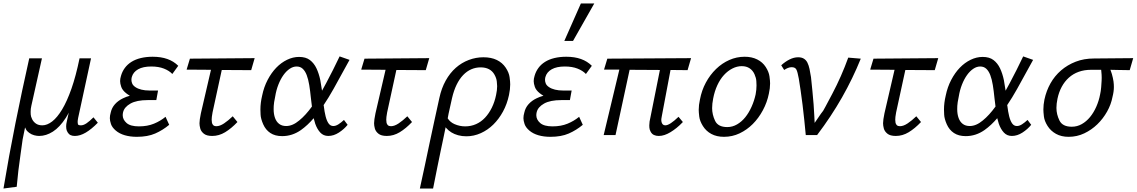

<svg xmlns="http://www.w3.org/2000/svg" viewBox="-33 -776 6530 1103"><path d="M397 5Q382 5 372 0Q362 -5 355.5 -16Q349 -27 348 -36.5Q347 -46 347 -50Q347 -63 351 -79L362 -129Q354 -113 345 -99Q310 -45 271 -20Q232 5 192 5Q179 5 163.5 1Q148 -3 134.5 -13Q121 -23 116.5 -32.5Q112 -42 111 -44Q97 25 97 25Q97 25 97 25Q97 25 97 25Q96 33 85 111Q71 205 63 297L-13 307Q18 120 55.5 -67Q93 -254 135 -441H208L147 -168Q143 -151 143 -134Q143 -130 143.5 -118.5Q144 -107 151.5 -91.5Q159 -76 173.5 -66Q188 -56 210 -56Q238 -56 267 -78.5Q296 -101 324 -147.5Q352 -194 377.5 -266.5Q403 -339 424 -441H490L416 -99Q413 -84 413 -75Q413 -70 414.5 -63Q416 -56 432 -56Q447 -56 464.5 -68Q482 -80 504 -102L529 -71Q493 -34 460 -14.5Q427 5 397 5Z M753 10Q715 10 684 1Q653 -8 632 -26Q611 -44 604.5 -63.5Q598 -83 598 -97Q598 -112 603 -129Q609 -157 627.5 -177.5Q646 -198 673 -211Q691 -220 713 -226Q701 -233 691 -241Q670 -258 663.5 -277Q657 -296 657 -310Q657 -324 662 -340Q669 -365 684 -385.5Q699 -406 722 -420.5Q745 -435 776 -442.5Q807 -450 844 -450Q892 -450 928.5 -437Q965 -424 991 -398L957 -351Q939 -370 908.5 -382Q878 -394 836 -394Q789 -394 760.5 -378Q732 -362 724 -333Q722 -324 722 -317Q722 -307 726.5 -296Q731 -285 745 -275.5Q759 -266 779.5 -261Q800 -256 825 -256H875L865 -201H816Q752 -201 716.5 -181Q681 -161 674 -131Q672 -122 672 -114Q672 -89 694 -69.5Q716 -50 765 -50Q814 -50 851.5 -65.5Q889 -81 918 -105L939 -59Q902 -28 858.5 -9Q815 10 753 10Z M1241 -374 1188 -130Q1185 -115 1184 -104.5Q1183 -94 1183 -88Q1183 -80 1184.5 -71.5Q1186 -63 1192 -57Q1198 -51 1210 -51Q1230 -51 1254 -67Q1278 -83 1304 -108L1331 -75Q1296 -38 1260.5 -16.5Q1225 5 1186 5Q1154 5 1138 -8Q1122 -21 1117.5 -37.5Q1113 -54 1113 -68Q1113 -76 1115 -91.5Q1117 -107 1121 -125L1179 -375L1039 -376L1058 -439L1430 -442L1410 -373Z M1588 6Q1547 6 1520 -12Q1493 -30 1479 -62Q1465 -94 1464 -118Q1463 -142 1463 -147Q1463 -185 1473 -227Q1483 -276 1504.5 -317Q1526 -358 1554 -387Q1582 -416 1616 -432.5Q1650 -449 1685 -449Q1724 -449 1747.5 -431Q1771 -413 1785 -383.5Q1799 -354 1807 -316Q1812 -286 1817 -255Q1829 -276 1841 -299Q1880 -372 1918 -452L1975 -432Q1928 -345 1883 -265Q1855 -215 1826 -172Q1827 -170 1827 -168Q1831 -134 1837.5 -108Q1844 -82 1854.5 -67Q1865 -52 1882 -52Q1896 -52 1911.5 -62Q1927 -72 1943 -87L1964 -59Q1944 -34 1914 -14.5Q1884 5 1853 5Q1825 5 1807 -14.5Q1789 -34 1778 -65Q1773 -80 1769 -97Q1734 -56 1696 -29Q1646 6 1588 6ZM1686 -84Q1723 -114 1759 -164Q1756 -189 1753 -213Q1749 -254 1743.5 -287.5Q1738 -321 1729 -344.5Q1720 -368 1706 -381Q1692 -394 1671 -394Q1651 -394 1631.5 -381Q1612 -368 1595.5 -345Q1579 -322 1566.5 -290.5Q1554 -259 1548 -222Q1540 -184 1539.5 -167.5Q1539 -151 1539 -149Q1539 -120 1547 -98Q1555 -76 1571 -64Q1587 -52 1611 -52Q1648 -52 1686 -84Z M2244 -374 2191 -130Q2188 -115 2187 -104.5Q2186 -94 2186 -88Q2186 -80 2187.5 -71.5Q2189 -63 2195 -57Q2201 -51 2213 -51Q2233 -51 2257 -67Q2281 -83 2307 -108L2334 -75Q2299 -38 2263.5 -16.5Q2228 5 2189 5Q2157 5 2141 -8Q2125 -21 2120.5 -37.5Q2116 -54 2116 -68Q2116 -76 2118 -91.5Q2120 -107 2124 -125L2182 -375L2042 -376L2061 -439L2433 -442L2413 -373Z M2379 307Q2394 240 2407.5 175.5Q2421 111 2434.5 47.5Q2448 -16 2462 -80.5Q2476 -145 2491 -213Q2503 -269 2527.5 -313Q2552 -357 2585.5 -386.5Q2619 -416 2660 -431.5Q2701 -447 2744 -447Q2789 -447 2821 -431.5Q2853 -416 2872 -387.5Q2891 -359 2894.5 -332.5Q2898 -306 2898 -291Q2898 -263 2891 -230Q2880 -178 2856.5 -135Q2833 -92 2801 -60.5Q2769 -29 2729 -11Q2689 7 2646 7Q2621 7 2599 1Q2577 -5 2560 -15.5Q2543 -26 2530 -41Q2529 -43 2527 -45Q2521 -13 2514 18Q2507 51 2498.5 91.5Q2490 132 2479.5 184Q2469 236 2455 307ZM2544 -123Q2541 -109 2539 -96Q2553 -74 2578 -63Q2608 -50 2639 -50Q2673 -50 2702 -63Q2731 -76 2753.5 -100Q2776 -124 2792.5 -157.5Q2809 -191 2817 -231Q2823 -258 2823 -281Q2823 -289 2821 -308Q2819 -327 2807.5 -347.5Q2796 -368 2776 -378.5Q2756 -389 2728 -389Q2700 -389 2674.5 -378Q2649 -367 2627.5 -344.5Q2606 -322 2590 -289Q2574 -256 2564 -213Q2553 -162 2544 -123Z M3129 10Q3091 10 3060 1Q3029 -8 3008 -26Q2987 -44 2980.5 -63.5Q2974 -83 2974 -97Q2974 -112 2979 -129Q2985 -157 3003.5 -177.5Q3022 -198 3049 -211Q3067 -220 3089 -226Q3077 -233 3067 -241Q3046 -258 3039.5 -277Q3033 -296 3033 -310Q3033 -324 3038 -340Q3045 -365 3060 -385.5Q3075 -406 3098 -420.5Q3121 -435 3152 -442.5Q3183 -450 3220 -450Q3268 -450 3304.5 -437Q3341 -424 3367 -398L3333 -351Q3315 -370 3284.5 -382Q3254 -394 3212 -394Q3165 -394 3136.5 -378Q3108 -362 3100 -333Q3098 -324 3098 -317Q3098 -307 3102.5 -296Q3107 -285 3121 -275.5Q3135 -266 3155.5 -261Q3176 -256 3201 -256H3251L3241 -201H3192Q3128 -201 3092.5 -181Q3057 -161 3050 -131Q3048 -122 3048 -114Q3048 -89 3070 -69.5Q3092 -50 3141 -50Q3190 -50 3227.5 -65.5Q3265 -81 3294 -105L3315 -59Q3278 -28 3234.5 -9Q3191 10 3129 10ZM3209 -541 3304 -756H3381L3259 -541Z M3917 -373 3819 -374 3769 -109Q3767 -100 3766.5 -94.5Q3766 -89 3766 -87Q3766 -80 3768 -73Q3770 -66 3775 -61Q3780 -56 3789 -56Q3802 -56 3821 -68.5Q3840 -81 3865 -105L3890 -75Q3872 -56 3854 -41.5Q3836 -27 3818.5 -16.5Q3801 -6 3784.5 -0.5Q3768 5 3751 5Q3736 5 3724 -0.5Q3712 -6 3705 -19Q3698 -32 3697.5 -43Q3697 -54 3697 -56Q3697 -76 3704 -104L3758 -374L3584 -375L3503 0H3435L3525 -376H3437L3456 -439L3937 -442Z M4126 10Q4084 10 4053.5 -6.5Q4023 -23 4005 -52Q3987 -81 3984 -106.5Q3981 -132 3981 -145Q3981 -173 3988 -204Q3998 -257 4022 -301.5Q4046 -346 4080.5 -379.5Q4115 -413 4157 -431.5Q4199 -450 4245 -450Q4286 -450 4317 -434.5Q4348 -419 4366 -391Q4384 -363 4387.5 -337Q4391 -311 4391 -297Q4391 -269 4384 -238Q4374 -188 4349.5 -142.5Q4325 -97 4291.5 -63.5Q4258 -30 4216 -10Q4174 10 4126 10ZM4145 -46Q4175 -46 4201.5 -61.5Q4228 -77 4248.5 -102.5Q4269 -128 4284.5 -162.5Q4300 -197 4308 -234Q4313 -261 4313 -285Q4313 -292 4312 -310Q4311 -328 4301.5 -349.5Q4292 -371 4273.5 -383.5Q4255 -396 4228 -396Q4201 -396 4174.5 -382.5Q4148 -369 4126 -345Q4104 -321 4088 -286.5Q4072 -252 4064 -210Q4058 -180 4058 -155Q4058 -118 4075 -82Q4092 -46 4145 -46Z M4596 0Q4592 -41 4587.5 -86Q4583 -131 4577.5 -174Q4572 -217 4566.5 -256Q4561 -295 4556 -324Q4549 -363 4542 -376.5Q4535 -390 4515 -390Q4504 -390 4493 -385.5Q4482 -381 4472 -374L4455 -401Q4478 -422 4503 -434.5Q4528 -447 4552 -447Q4572 -447 4585 -439Q4598 -431 4605.5 -416Q4613 -401 4617.5 -380Q4622 -359 4626 -333Q4630 -294 4634 -255Q4638 -216 4641 -176.5Q4644 -137 4645 -110.5Q4646 -84 4647 -70Q4695 -141 4697 -141Q4697 -141 4697 -141Q4697 -141 4696 -139.5Q4695 -138 4695 -138Q4695 -138 4695 -138Q4696 -138 4748.5 -237.5Q4801 -337 4840 -445L4912 -439Q4866 -325 4804 -216Q4742 -107 4661 0Z M5168 -374 5115 -130Q5112 -115 5111 -104.5Q5110 -94 5110 -88Q5110 -80 5111.5 -71.5Q5113 -63 5119 -57Q5125 -51 5137 -51Q5157 -51 5181 -67Q5205 -83 5231 -108L5258 -75Q5223 -38 5187.5 -16.5Q5152 5 5113 5Q5081 5 5065 -8Q5049 -21 5044.5 -37.5Q5040 -54 5040 -68Q5040 -76 5042 -91.5Q5044 -107 5048 -125L5106 -375L4966 -376L4985 -439L5357 -442L5337 -373Z M5515 6Q5474 6 5447 -12Q5420 -30 5406 -62Q5392 -94 5391 -118Q5390 -142 5390 -147Q5390 -185 5400 -227Q5410 -276 5431.5 -317Q5453 -358 5481 -387Q5509 -416 5543 -432.5Q5577 -449 5612 -449Q5651 -449 5674.5 -431Q5698 -413 5712 -383.5Q5726 -354 5734 -316Q5739 -286 5744 -255Q5756 -276 5768 -299Q5807 -372 5845 -452L5902 -432Q5855 -345 5810 -265Q5782 -215 5753 -172Q5754 -170 5754 -168Q5758 -134 5764.5 -108Q5771 -82 5781.5 -67Q5792 -52 5809 -52Q5823 -52 5838.5 -62Q5854 -72 5870 -87L5891 -59Q5871 -34 5841 -14.5Q5811 5 5780 5Q5752 5 5734 -14.5Q5716 -34 5705 -65Q5700 -80 5696 -97Q5661 -56 5623 -29Q5573 6 5515 6ZM5613 -84Q5650 -114 5686 -164Q5683 -189 5680 -213Q5676 -254 5670.5 -287.5Q5665 -321 5656 -344.5Q5647 -368 5633 -381Q5619 -394 5598 -394Q5578 -394 5558.5 -381Q5539 -368 5522.5 -345Q5506 -322 5493.5 -290.5Q5481 -259 5475 -222Q5467 -184 5466.5 -167.5Q5466 -151 5466 -149Q5466 -120 5474 -98Q5482 -76 5498 -64Q5514 -52 5538 -52Q5575 -52 5613 -84Z M6106 10Q6064 10 6033.5 -7Q6003 -24 5985 -52.5Q5967 -81 5964 -107Q5961 -133 5961 -147Q5961 -174 5967 -204Q5978 -255 6002 -297.5Q6026 -340 6062.5 -371.5Q6099 -403 6146.5 -421.5Q6194 -440 6252 -440L6477 -442L6457 -373Q6424 -374 6394 -374Q6370 -375 6346 -375Q6347 -373 6348 -370Q6355 -352 6360 -329Q6365 -306 6365.5 -291.5Q6366 -277 6366 -276Q6366 -250 6358 -219Q6350 -176 6327 -135Q6304 -94 6271 -62Q6238 -30 6196 -10Q6154 10 6106 10ZM6294 -364Q6294 -370 6293 -375H6235Q6196 -375 6164 -363.5Q6132 -352 6107.5 -330Q6083 -308 6066.5 -277.5Q6050 -247 6042 -209Q6036 -180 6036 -156Q6036 -119 6053.5 -83.5Q6071 -48 6124 -48Q6155 -48 6181.5 -63Q6208 -78 6229 -103.5Q6250 -129 6265 -163Q6280 -197 6287 -234Q6291 -251 6293 -274.5Q6295 -298 6295.5 -311.5Q6296 -325 6296 -329Q6296 -347 6294 -364Z"/></svg>

Font: Isabella Sans
Style: Italic
Weight: 400
Italic angle: -12°
Designer: Christian Thalmann (Catharsis Fonts), Cristiano Sobral
Foundry: The Isabella Sans Project Authors
Version: Version 2.026; ttfautohint (v1.8.4.7-5d5b-dirty)